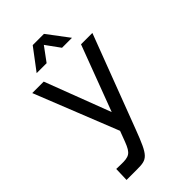

<svg xmlns="http://www.w3.org/2000/svg" viewBox="-291 -802 1172 1172"><g transform="rotate(-45 295.5 -215.5)"><path d="M65 278H156C245 278 259 268 323 99L552 -504H454L294 -79L132 -504H33L249 38L223 107C195 180 177 189 104 187L68 186ZM138 -571H224L291 -662L357 -571H443L339 -709H242Z"/></g></svg>

Font: Hibana 45 SubMedium
Style: Regular
Weight: 500
Width: 6
Designer: pygmalion
Foundry: ybstudio
Version: Version 2021.007;FEAKit 1.0